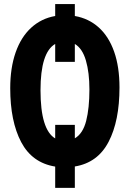

<svg xmlns="http://www.w3.org/2000/svg" viewBox="-20 -810 640 948"><path d="M252.5 12.5Q138.5 -6 84.5 -108.5Q30.5 -211 30.5 -374.5Q30.5 -475 57.2 -551.2Q84 -627.5 134 -673.2Q184 -719 252.5 -731V-790H349.5V-731Q418 -719 467.5 -674.5Q517 -630 543.5 -555Q570 -480 570 -378Q570 -213 516.2 -109.8Q462.5 -6.5 349.5 12V117.5H252.5ZM252.5 -593Q180 -551 180 -364.5Q180 -169.5 252.5 -126.5V-193.5H349.5V-127Q389.5 -150.5 405.5 -213.2Q421.5 -276 421.5 -368.5Q421.5 -451.5 404.2 -511Q387 -570.5 349.5 -593V-504.5H252.5Z"/></svg>

Font: JuliaMono ExtraBold
Style: Italic
Weight: 800
Italic angle: -9°
Monospace: yes
Designer: cormullion
Foundry: corm
Version: Version 0.057; ttfautohint (v1.8.4)